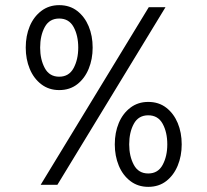

<svg xmlns="http://www.w3.org/2000/svg" viewBox="-20 -718 806 746"><path d="M80 -533Q80 -579 95.5 -616Q111 -653 140.5 -675.5Q170 -698 210 -698Q251 -698 280 -675.5Q309 -653 324.5 -616Q340 -579 340 -533Q340 -488 324.5 -450.5Q309 -413 280 -390.5Q251 -368 210 -368Q170 -368 140.5 -390.5Q111 -413 95.5 -450.5Q80 -488 80 -533ZM138 0 558 -690H623L203 0ZM136 -533Q136 -487 154 -453.5Q172 -420 210 -420Q248 -420 266 -453.5Q284 -487 284 -533Q284 -580 266 -613Q248 -646 210 -646Q172 -646 154 -613Q136 -580 136 -533ZM426 -157Q426 -203 441.5 -240Q457 -277 486.5 -299.5Q516 -322 556 -322Q597 -322 626 -299.5Q655 -277 670.5 -240Q686 -203 686 -157Q686 -112 670.5 -74.5Q655 -37 626 -14.5Q597 8 556 8Q516 8 486.5 -14.5Q457 -37 441.5 -74.5Q426 -112 426 -157ZM482 -157Q482 -111 500 -77.5Q518 -44 556 -44Q594 -44 612 -77.5Q630 -111 630 -157Q630 -204 612 -237Q594 -270 556 -270Q518 -270 500 -237Q482 -204 482 -157Z"/></svg>

Font: Radio Canada Condensed Light
Style: Regular
Weight: 300
Width: 3
Designer: Charles Daoud, Etienne Aubert Bonn, Alexandre Saumier Demers, Jacques Le Bailly
Foundry: Radio-Canada
Version: Version 2.104; ttfautohint (v1.8.4.7-5d5b);gftools[0.9.28.de